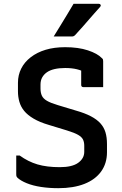

<svg xmlns="http://www.w3.org/2000/svg" viewBox="-20 -966 640 1005"><path d="M321 -719Q390 -719 440 -702.5Q490 -686 513 -662Q518 -658 519 -654.5Q520 -651 520 -645Q520 -626 520 -602.5Q520 -579 520 -555.5Q520 -532 520 -510Q494 -510 467.5 -510Q441 -510 416 -510Q411 -510 408 -513Q405 -516 405 -521Q405 -532 405 -543Q405 -554 405 -566Q405 -578 405 -592Q405 -606 405 -622L432 -584Q409 -597 382.5 -603.5Q356 -610 321 -610Q290 -610 266 -604.5Q242 -599 226 -588Q210 -577 201 -561Q192 -545 192 -523V-503Q192 -481 199 -465.5Q206 -450 225.5 -438.5Q245 -427 282 -416L378 -387Q424 -374 455.5 -357.5Q487 -341 505.5 -320.5Q524 -300 532 -273.5Q540 -247 540 -212V-169Q540 -111 509.5 -68.5Q479 -26 422 -3.5Q365 19 285 19Q237 19 194.5 12.5Q152 6 120 -7Q88 -20 71 -36Q68 -39 66.5 -42.5Q65 -46 65 -55Q65 -70 65 -85.5Q65 -101 65 -117.5Q65 -134 65 -152H83Q127 -120 176 -105.5Q225 -91 293 -91Q358 -91 389.5 -114Q421 -137 421 -171V-203Q421 -222 414.5 -235.5Q408 -249 389 -260Q370 -271 331 -283L236 -312Q188 -326 156 -345Q124 -364 106.5 -385.5Q89 -407 81.5 -433Q74 -459 74 -488V-533Q74 -573 91 -607Q108 -641 141 -666.5Q174 -692 219 -705.5Q264 -719 321 -719ZM365 -946Q399 -946 417.5 -946Q436 -946 453.5 -946Q471 -946 498 -946Q504 -946 506.5 -941Q509 -936 505 -931Q486 -910 472 -894Q458 -878 444.5 -862.5Q431 -847 414.5 -828Q398 -809 372 -781Q370 -779 366 -777Q362 -775 356 -775Q332 -775 316.5 -775Q301 -775 288.5 -775Q276 -775 261 -775Q280 -805 296.5 -832.5Q313 -860 330 -887.5Q347 -915 365 -946Z"/></svg>

Font: Recursive SemiBold
Style: Regular
Weight: 600
Version: Version 1.085